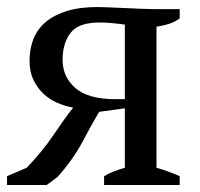

<svg xmlns="http://www.w3.org/2000/svg" viewBox="-20 -526 570 546"><path d="M64 -353Q64 -387 75 -415Q86 -443 109.5 -463Q133 -483 169.5 -494.5Q206 -506 258 -506Q270 -506 291.5 -505Q313 -504 337 -503Q361 -502 383.5 -501Q406 -500 419 -500H491V-474Q483 -467 468.5 -461Q454 -455 425 -450V-49Q462 -38 491 -25V0H276V-25Q289 -33 303.5 -38.5Q318 -44 335 -49V-218L262 -208Q241 -173 215 -123.5Q189 -74 144 -23L113 0H0V-25L56 -49Q101 -96 132 -142Q163 -188 188 -220Q165 -224 143 -233.5Q121 -243 103.5 -259.5Q86 -276 75 -299Q64 -322 64 -353ZM335 -456Q322 -458 301.5 -460Q281 -462 267 -462Q205 -463 181.5 -433.5Q158 -404 158 -356Q158 -307 194.5 -275.5Q231 -244 308 -244H335Z"/></svg>

Font: PT Serif
Style: Regular
Weight: 400
Designer: A.Korolkova, O.Umpeleva, V.Yefimov
Foundry: ParaType Ltd
Version: Version 1.000W OFL; ttfautohint (v1.6)